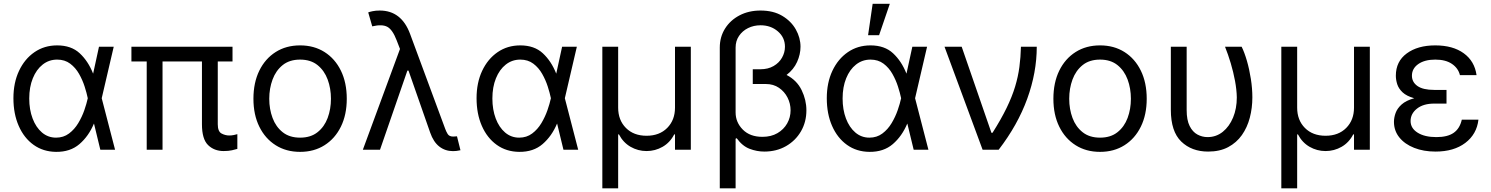

<svg xmlns="http://www.w3.org/2000/svg" viewBox="-20 -793 7897 1017"><path d="M277 11.4Q208.8 10.7 158 -25.7Q107.2 -62.1 79.2 -126.1Q51.1 -190 51.1 -272.7Q51.1 -354.8 80.8 -417.8Q110.4 -480.8 162.6 -516.7Q214.8 -552.6 282.7 -552.6Q357.2 -552.6 402.2 -510.8Q447.1 -469.1 473 -403.4H473.4L504.3 -545.5H582.4L518.8 -272.7L589.5 0H511.4L478 -137.8H477.3Q449.6 -71.7 400.9 -29.8Q352.3 12.1 277 11.4ZM445 -272.7 444.6 -274.1Q439.3 -300.1 428.3 -334.5Q417.3 -369 398.8 -401.6Q380.3 -434.3 351.7 -455.8Q323.2 -477.3 282.7 -477.3Q239.3 -477.3 206 -451Q172.6 -424.7 153.8 -378.2Q134.9 -331.7 134.9 -271.3Q134.9 -212.4 152.7 -165.3Q170.5 -118.3 202.4 -91.1Q234.4 -63.9 277 -63.9Q316.4 -63.9 345.5 -85.8Q374.6 -107.6 394.5 -140.8Q414.4 -174 426.7 -209.3Q438.9 -244.7 444.6 -271.3Z M1211.6 -545.5V-467.3H1133.5V-134.9Q1133.5 -96.6 1153.4 -85.9Q1173.3 -75.3 1194.6 -75.3Q1206.3 -75.3 1218.6 -77.8Q1230.8 -80.3 1237.2 -82.4V-4.3Q1226.6 -1.1 1208.5 3Q1190.3 7.1 1164.8 7.1Q1114.7 7.1 1082.2 -24.5Q1049.7 -56.1 1049.7 -134.9V-467.3H840.9V0H757.1V-467.3H676.1V-545.5Z M1569.6 11.4Q1495.7 11.4 1440.2 -23.8Q1384.6 -58.9 1353.5 -122.2Q1322.4 -185.4 1322.4 -269.9Q1322.4 -355.1 1353.5 -418.7Q1384.6 -482.2 1440.2 -517.4Q1495.7 -552.6 1569.6 -552.6Q1643.5 -552.6 1699 -517.4Q1754.6 -482.2 1785.7 -418.7Q1816.8 -355.1 1816.8 -269.9Q1816.8 -185.4 1785.7 -122.2Q1754.6 -58.9 1699 -23.8Q1643.5 11.4 1569.6 11.4ZM1569.6 -63.9Q1625.7 -63.9 1661.9 -92.7Q1698.2 -121.4 1715.6 -168.3Q1733 -215.2 1733 -269.9Q1733 -324.6 1715.6 -371.8Q1698.2 -419 1661.9 -448.2Q1625.7 -477.3 1569.6 -477.3Q1513.5 -477.3 1477.3 -448.2Q1441.1 -419 1423.7 -371.8Q1406.2 -324.6 1406.2 -269.9Q1406.2 -215.2 1423.7 -168.3Q1441.1 -121.4 1477.3 -92.7Q1513.5 -63.9 1569.6 -63.9Z M2379.3 7.5Q2338.1 7.5 2307 -16.7Q2275.9 -40.8 2258.5 -90.9L2143.8 -419H2137.8L1992.9 0H1902L2098.7 -533.7L2081 -579.5Q2059.3 -636 2031.6 -650.9Q2003.9 -665.8 1951.7 -653.4L1930.4 -727.3Q1936.8 -730.1 1953.5 -733.7Q1970.2 -737.2 1991.5 -737.2Q2106.2 -737.2 2152 -613.6L2338.1 -110.8Q2343 -96.9 2351.2 -83.3Q2359.4 -69.6 2380.7 -69.6Q2384.9 -69.6 2391.2 -70.3Q2397.4 -71 2400.6 -71L2419 2.8Q2397 7.8 2379.3 7.5Z M2730.1 11.4Q2661.9 10.7 2611.2 -25.7Q2560.4 -62.1 2532.3 -126.1Q2504.3 -190 2504.3 -272.7Q2504.3 -354.8 2533.9 -417.8Q2563.6 -480.8 2615.8 -516.7Q2668 -552.6 2735.8 -552.6Q2810.4 -552.6 2855.3 -510.8Q2900.2 -469.1 2926.1 -403.4H2926.5L2957.4 -545.5H3035.5L2971.9 -272.7L3042.6 0H2964.5L2931.1 -137.8H2930.4Q2902.7 -71.7 2854 -29.8Q2805.4 12.1 2730.1 11.4ZM2898.1 -272.7 2897.7 -274.1Q2892.4 -300.1 2881.4 -334.5Q2870.4 -369 2851.9 -401.6Q2833.5 -434.3 2804.9 -455.8Q2776.3 -477.3 2735.8 -477.3Q2692.5 -477.3 2659.1 -451Q2625.7 -424.7 2606.9 -378.2Q2588.1 -331.7 2588.1 -271.3Q2588.1 -212.4 2605.8 -165.3Q2623.6 -118.3 2655.5 -91.1Q2687.5 -63.9 2730.1 -63.9Q2769.5 -63.9 2798.7 -85.8Q2827.8 -107.6 2847.7 -140.8Q2867.5 -174 2879.8 -209.3Q2892 -244.7 2897.7 -271.3Z M3170.5 204.5V-545.5H3254.3V-223Q3254.3 -156.6 3295.5 -115.2Q3336.6 -73.9 3404.8 -73.9Q3473 -73.9 3514.2 -115.4Q3555.4 -157 3555.4 -223V-545.5H3639.2V0H3555.4V-81H3551.1Q3529.1 -38 3489.7 -15.4Q3450.3 7.1 3404.8 7.1Q3359.4 7.1 3320.1 -15.4Q3280.9 -38 3258.5 -81H3254.3V204.5Z M4008.5 -737.2Q4076 -737.2 4123.2 -709.2Q4170.5 -681.1 4195.3 -637.1Q4220.2 -593 4220.2 -545.5Q4220.2 -505.3 4202.1 -465Q4183.9 -424.7 4146.3 -396Q4201 -367.5 4226.2 -315.5Q4251.4 -263.5 4251.4 -208.8Q4251.4 -147 4222.7 -97.5Q4193.9 -47.9 4143.5 -19Q4093 9.9 4028.4 9.9Q3989 9.9 3950.5 -4.8Q3911.9 -19.5 3882.1 -61.1L3876.4 -58.2V204.5H3792.6V-541.2Q3792.6 -597.3 3820.5 -641.7Q3848.4 -686.1 3897.2 -711.6Q3946 -737.2 4008.5 -737.2ZM3967.3 -420.5V-426.1H4007.1Q4048.3 -426.1 4077.6 -443.2Q4106.9 -460.2 4122.3 -487.6Q4137.8 -514.9 4137.8 -545.5Q4137.8 -594.5 4100.3 -626.8Q4062.9 -659.1 4008.5 -659.1Q3972.3 -659.1 3942.3 -644.2Q3912.3 -629.3 3894.4 -602.6Q3876.4 -576 3876.4 -541.2V-197.4Q3876.4 -145.2 3914.4 -106.7Q3952.4 -68.2 4018.5 -68.2Q4064.6 -68.2 4098 -87.7Q4131.4 -107.2 4149.5 -139.2Q4167.6 -171.2 4167.6 -208.8Q4167.6 -244.3 4151.5 -276.1Q4135.3 -307.9 4106 -327.9Q4076.7 -348 4036.9 -348H3967.3Z M4585.2 11.4Q4517 10.7 4466.3 -25.7Q4415.5 -62.1 4387.4 -126.1Q4359.4 -190 4359.4 -272.7Q4359.4 -354.8 4389 -417.8Q4418.7 -480.8 4470.9 -516.7Q4523.1 -552.6 4590.9 -552.6Q4665.5 -552.6 4710.4 -510.8Q4755.3 -469.1 4781.2 -403.4H4781.6L4812.5 -545.5H4890.6L4827.1 -272.7L4897.7 0H4819.6L4786.2 -137.8H4785.5Q4757.8 -71.7 4709.2 -29.8Q4660.5 12.1 4585.2 11.4ZM4753.2 -272.7 4752.8 -274.1Q4747.5 -300.1 4736.5 -334.5Q4725.5 -369 4707 -401.6Q4688.6 -434.3 4660 -455.8Q4631.4 -477.3 4590.9 -477.3Q4547.6 -477.3 4514.2 -451Q4480.8 -424.7 4462 -378.2Q4443.2 -331.7 4443.2 -271.3Q4443.2 -212.4 4460.9 -165.3Q4478.7 -118.3 4510.7 -91.1Q4542.6 -63.9 4585.2 -63.9Q4624.6 -63.9 4653.8 -85.8Q4682.9 -107.6 4702.8 -140.8Q4722.7 -174 4734.9 -209.3Q4747.2 -244.7 4752.8 -271.3ZM4578.1 -606.5 4602.3 -772.7H4693.2L4636.4 -606.5Z M5184.7 0 4983 -545.5H5073.9L5231.5 -89.5H5237.2Q5283 -161.9 5312 -221.6Q5340.9 -281.2 5356.9 -334.2Q5372.9 -387.1 5379.6 -438.4Q5386.4 -489.7 5387.8 -545.5H5471.6Q5471.6 -409.1 5421.2 -270.1Q5370.7 -131 5269.9 0Z M5806.8 11.4Q5733 11.4 5677.4 -23.8Q5621.8 -58.9 5590.7 -122.2Q5559.7 -185.4 5559.7 -269.9Q5559.7 -355.1 5590.7 -418.7Q5621.8 -482.2 5677.4 -517.4Q5733 -552.6 5806.8 -552.6Q5880.7 -552.6 5936.3 -517.4Q5991.8 -482.2 6022.9 -418.7Q6054 -355.1 6054 -269.9Q6054 -185.4 6022.9 -122.2Q5991.8 -58.9 5936.3 -23.8Q5880.7 11.4 5806.8 11.4ZM5806.8 -63.9Q5862.9 -63.9 5899.1 -92.7Q5935.4 -121.4 5952.8 -168.3Q5970.2 -215.2 5970.2 -269.9Q5970.2 -324.6 5952.8 -371.8Q5935.4 -419 5899.1 -448.2Q5862.9 -477.3 5806.8 -477.3Q5750.7 -477.3 5714.5 -448.2Q5678.3 -419 5660.9 -371.8Q5643.5 -324.6 5643.5 -269.9Q5643.5 -215.2 5660.9 -168.3Q5678.3 -121.4 5714.5 -92.7Q5750.7 -63.9 5806.8 -63.9Z M6181.8 -545.5H6265.6V-210.2Q6265.6 -157 6281.4 -125.5Q6297.2 -94.1 6322.6 -80.4Q6348 -66.8 6376.4 -66.8Q6421.9 -66.8 6456.9 -94.8Q6491.8 -122.9 6511.5 -170.5Q6531.2 -218 6531.2 -277Q6530.5 -317.5 6521.8 -364.3Q6513.1 -411.2 6499.1 -458.1Q6485.1 -505 6468.8 -545.5H6556.8Q6571.7 -515.6 6584.7 -470.9Q6597.7 -426.1 6605.6 -375.4Q6613.6 -324.6 6613.6 -277Q6613.6 -221.2 6600.1 -169.6Q6586.6 -117.9 6558.2 -77.6Q6529.8 -37.3 6485.4 -13.7Q6441.1 9.9 6379.3 9.9Q6291.9 9.9 6236.9 -43.3Q6181.8 -96.6 6181.8 -211.6Z M6767 204.5V-545.5H6850.9V-223Q6850.9 -156.6 6892 -115.2Q6933.2 -73.9 7001.4 -73.9Q7069.6 -73.9 7110.8 -115.4Q7152 -157 7152 -223V-545.5H7235.8V0H7152V-81H7147.7Q7125.7 -38 7086.3 -15.4Q7046.9 7.1 7001.4 7.1Q6956 7.1 6916.7 -15.4Q6877.5 -38 6855.1 -81H6850.9V204.5Z M7642 -284.1V-244.3H7576.7Q7519.2 -244.3 7485.4 -217.5Q7451.7 -190.7 7451.7 -152Q7451.7 -113.6 7489 -90.2Q7526.3 -66.8 7588.1 -66.8Q7647.7 -66.8 7680 -89.5Q7712.4 -112.2 7723 -159.1H7811.1Q7802.2 -82 7741.5 -36Q7680.8 9.9 7583.8 9.9Q7520.6 9.9 7470.7 -9.8Q7420.8 -29.5 7392.2 -65Q7363.6 -100.5 7363.6 -147.7Q7363.6 -170.1 7372.3 -194.4Q7381 -218.8 7404.3 -239.7Q7427.6 -260.7 7470.9 -272.7Q7430.4 -284.1 7409.4 -303.8Q7388.5 -323.5 7381 -346.8Q7373.6 -370 7373.6 -392Q7373.6 -467.7 7431.5 -510.1Q7489.3 -552.6 7582.4 -552.6Q7675.8 -552.6 7733.3 -510.8Q7790.8 -469.1 7801.1 -394.9H7713.1Q7704.2 -431.8 7670.8 -454.5Q7637.4 -477.3 7582.4 -477.3Q7526.3 -477.3 7492.5 -453.7Q7458.8 -430 7458.8 -392Q7458.8 -358 7488.1 -337.4Q7517.4 -316.8 7576.7 -316.8H7642Z"/></svg>

Font: Inter Alia
Style: Regular
Weight: 400
Designer: Rasmus Andersson (Latin, Greek, Cyrillic etc.) and Evan from Shavian.info (Shavian, old style figures)
Foundry: Shavian.info
Version: Version 0.001;git-37ab20767